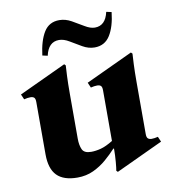

<svg xmlns="http://www.w3.org/2000/svg" viewBox="-79 -745 765 836"><g transform="rotate(-10 303.5 -326.5)"><path d="M573 -99 583 -76 375 21 369 15Q371 6 373.5 -23Q376 -52 376 -82H373Q353 -60 327 -37.5Q301 -15 269 0Q237 15 198 15Q137 15 107.5 -15Q78 -45 78 -109V-340Q78 -355 72.5 -360Q67 -365 56 -365Q44 -365 28 -361L18 -384L226 -481L232 -475Q231 -460 229.5 -428.5Q228 -397 228 -349V-151Q228 -123 236.5 -104Q245 -85 276 -85Q296 -85 319 -91Q342 -97 373 -116V-340Q373 -355 367.5 -360Q362 -365 351 -365Q339 -365 323 -361L313 -384L521 -481L527 -475Q526 -460 524.5 -428.5Q523 -397 523 -349V-120Q523 -105 529 -100Q535 -95 545 -95Q557 -95 573 -99ZM222 -589Q175 -589 162 -530L139 -535Q147 -600 170 -637Q193 -674 238 -674Q265 -674 291 -659.5Q317 -645 341.5 -630Q366 -615 386 -615Q433 -615 446 -674L469 -669Q462 -605 438.5 -567.5Q415 -530 370 -530Q343 -530 317 -545Q291 -560 267 -574.5Q243 -589 222 -589Z"/></g></svg>

Font: Bona Nova SC
Style: Bold
Weight: 700
Designer: Mateusz Machalski
Foundry: Capitalics
Version: Version 4.001; ttfautohint (v1.8.4.7-5d5b)